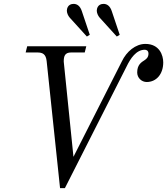

<svg xmlns="http://www.w3.org/2000/svg" viewBox="-20 -950 860 988"><path d="M478 -895C478 -884 484 -869 493 -859L581 -762L596 -771L555 -893C546 -920 530 -930 513 -930C483 -930 478 -905 478 -895ZM324 -895C324 -884 330 -869 339 -859L427 -762L442 -771L401 -893C392 -920 376 -930 359 -930C329 -930 324 -905 324 -895ZM112 -680H172C199 -680 216 -672 220 -636L289 18H314L631 -607C651 -649 681 -694 725 -694C733 -694 744 -690 744 -674C744 -656 734 -647 725 -641C706 -629 686 -616 686 -577C686 -550 708 -528 735 -528C784 -528 820 -568 820 -629C820 -665 801 -724 728 -724C678 -724 631 -685 607 -634L358 -143L308 -633C308 -660 313 -680 346 -680H416L424 -712H120Z"/></svg>

Font: Old Standard
Style: Italic
Weight: 400
Italic angle: -15.2°
Designer: Alexey Kryukov <alexios@thessalonica.org.ru>
Version: Version 2.0